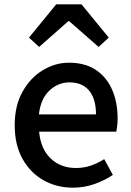

<svg xmlns="http://www.w3.org/2000/svg" viewBox="-20 -854 606 888"><path d="M317 14Q242 14 181 -20.5Q120 -55 84 -119.5Q48 -184 48 -275Q48 -365 84 -429.5Q120 -494 177.5 -529Q235 -564 299 -564Q372 -564 422 -531.5Q472 -499 498 -440.5Q524 -382 524 -304Q524 -287 522 -271.5Q520 -256 518 -245H161Q168 -166 214 -121.5Q260 -77 331 -77Q368 -77 400 -88Q432 -99 462 -118L502 -45Q465 -20 417.5 -3Q370 14 317 14ZM160 -325H424Q424 -396 392.5 -434.5Q361 -473 301 -473Q249 -473 208.5 -435Q168 -397 160 -325ZM114 -680 240 -834H357L483 -680L436 -637L300 -756H296L161 -637Z"/></svg>

Font: Source Han Sans SC Medium
Style: Regular
Weight: 500
Designer: Ryoko NISHIZUKA 西塚涼子 (kana, bopomofo & ideographs); Paul D. Hunt (Latin, Greek & Cyrillic); Sandoll Communications 산돌커뮤니
Foundry: Adobe
Version: Version 2.004;hotconv 1.0.118;makeotfexe 2.5.65603